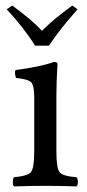

<svg xmlns="http://www.w3.org/2000/svg" viewBox="-20 -663 311 685"><path d="M105 -500Q66.9 -562 3.9 -629.9L23.9 -643.1Q94.7 -591.3 129.9 -553.2Q168 -592.3 237.8 -643.1L256.8 -629.9Q189.9 -554.7 154.8 -500ZM181.2 -122.1Q181.2 -62 193.1 -48.1Q205.1 -34.2 252.9 -30.8Q257.8 -25.9 257.8 -13.9Q257.8 -2 252.9 2Q187 0 142.1 0Q96.2 0 29.8 2Q25.9 -2 25.9 -13.9Q25.9 -25.9 29.8 -30.8Q77.6 -34.7 89.8 -48.3Q102.1 -62 102.1 -122.1V-316.9Q102.1 -358.9 90.6 -369.9Q79.1 -380.9 37.1 -384.8Q31.2 -401.9 35.2 -413.1Q127.9 -425.3 171.9 -441.9Q185.1 -441.9 185.1 -435.1Q181.2 -371.1 181.2 -321.3Z"/></svg>

Font: Linux Libertine
Style: Regular
Weight: 400
Designer: Philipp H. Poll
Foundry: Philipp H. Poll
Version: Version 5.3.0 ; ttfautohint (v0.9)